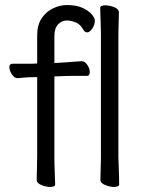

<svg xmlns="http://www.w3.org/2000/svg" viewBox="-20 -728 584 759"><path d="M127 -423H114Q92 -423 79.5 -421.5Q67 -420 50 -419H49Q37 -419 27 -434Q17 -449 17 -462Q17 -476 29 -476H103L127 -477V-589Q127 -628 144 -654.5Q161 -681 188.5 -694.5Q216 -708 245 -708Q282 -708 306 -697Q330 -686 342.5 -671.5Q355 -657 355 -646Q355 -631 345 -615.5Q335 -600 324 -600Q316 -600 309 -611Q298 -632 279 -639.5Q260 -647 244 -647Q225 -647 210 -632Q195 -617 195 -585V-479L216 -480Q228 -481 245.5 -482Q263 -483 279 -484.5Q295 -486 302 -486H303Q316 -486 325.5 -471Q335 -456 335 -443Q335 -428 323 -428H260Q240 -428 227 -427L195 -426V-105Q195 -74 196.5 -45Q198 -16 198 1Q198 11 178 11Q162 11 143.5 3.5Q125 -4 125 -17Q125 -29 126 -59.5Q127 -90 127 -116ZM379 -590Q379 -600 378.5 -621Q378 -642 377 -664Q376 -686 376 -697Q376 -702 382 -704.5Q388 -707 396 -707Q413 -707 431.5 -699.5Q450 -692 450 -679Q450 -671 449.5 -654.5Q449 -638 448.5 -620Q448 -602 448 -590V-105Q448 -99 449 -78Q450 -57 450.5 -34Q451 -11 451 1Q451 6 445 8.5Q439 11 431 11Q415 11 396 3.5Q377 -4 377 -17Q377 -25 377.5 -43.5Q378 -62 378.5 -80Q379 -98 379 -105Z"/></svg>

Font: Klee One SemiBold
Style: Regular
Weight: 600
Designer: Fontworks Inc.
Foundry: Fontworks Inc.
Version: Version 1.00;January 12, 2022;FontCreator 13.0.0.2683 64-bit